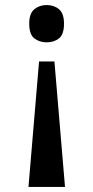

<svg xmlns="http://www.w3.org/2000/svg" viewBox="-20 -562 371 762"><path d="M196 -318 238 180H93L135 -318ZM165 -542Q194 -542 214 -525.5Q234 -509 234 -468Q234 -425 214 -409.5Q194 -394 165 -394Q137 -394 116.5 -409.5Q96 -425 96 -468Q96 -509 116.5 -525.5Q137 -542 165 -542Z"/></svg>

Font: Noto Serif Ethiopic SemiCondensed SemiBold
Style: Regular
Weight: 600
Width: 4
Designer: Monotype Design Team
Foundry: Monotype Imaging Inc.
Version: Version 2.102; ttfautohint (v1.8.4.7-5d5b)